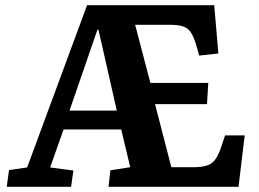

<svg xmlns="http://www.w3.org/2000/svg" viewBox="-20 -723 1002 743"><path d="M6 0 15 -65 85 -75 317 -703H809L825 -516L751 -508L738 -553Q729 -581 719 -597Q709 -613 690.5 -620Q672 -627 639 -627H503L562 -402H786L781 -320H580L643 -76H729Q761 -76 781 -82.5Q801 -89 813.5 -106.5Q826 -124 836 -154L851 -199H927L903 0H400L407 -64L484 -76L449 -222H226L174 -75L264 -63L255 0ZM249 -295H432L361 -608H357Z"/></svg>

Font: Literata 18pt
Style: Bold Italic
Weight: 700
Italic angle: -2°
Designer: Latin by Veronika Burian and Jose Scaglione. Greek by Irene Vlachou. Cyrillic by Vera Evstafieva
Foundry: TypeTogether
Version: Version 3.103;gftools[0.9.29]